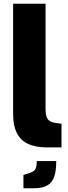

<svg xmlns="http://www.w3.org/2000/svg" viewBox="-20 -783 360 1024"><path d="M228 3Q168 3 128 -16.5Q88 -36 69 -75Q50 -114 50 -174V-763H223V-201Q223 -176 228 -161Q233 -146 244 -138.5Q255 -131 272 -128L308 -123V3ZM105 221V150L131 142Q149 136 158.5 130Q168 124 172 111.5Q176 99 176 76H280Q280 127 269.5 158.5Q259 190 233 205.5Q207 221 161 221Z"/></svg>

Font: Exo Thin ExtraBold
Style: Regular
Weight: 800
Version: Version 2.000